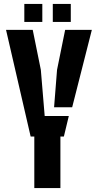

<svg xmlns="http://www.w3.org/2000/svg" viewBox="-20 -951 495 971"><path d="M153.5 0V-260.5H135L10.5 -800H145.5L186.5 -598L206 -364.5H328L303 -260.5H285.5V0ZM253.5 -408.5 268.5 -598 309.5 -800H444.5L345 -408.5ZM247 -840V-931H338V-840ZM103 -840V-931H194V-840Z"/></svg>

Font: Big Shoulders Stencil Text Thin ExtraBold
Style: Regular
Weight: 800
Version: Version 2.001